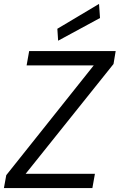

<svg xmlns="http://www.w3.org/2000/svg" viewBox="-20 -961 611 981"><path d="M0 0 12 -66 459 -627H116L129 -700H571L560 -634L111 -73H465L452 0ZM277 -753 273 -814 486 -941 491 -869Z"/></svg>

Font: DM Sans Italic
Style: Regular
Weight: 400
Italic angle: -10°
Designer: Colophon Foundry, Jonny Pinhorn
Foundry: Colophon Foundry
Version: Version 4.004; ttfautohint (v1.8.4.7-5d5b)